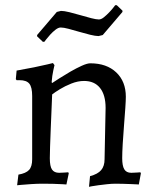

<svg xmlns="http://www.w3.org/2000/svg" viewBox="-20 -708 602 740"><path d="M327 -29Q357 -37 370 -52.5Q383 -68 383 -94L387 -292Q387 -342 365.5 -369Q344 -396 304 -396Q280 -396 255 -386Q230 -376 210.5 -364Q191 -352 181 -344Q180 -318 178.5 -282.5Q177 -247 175.5 -210Q174 -173 173 -143Q172 -113 172 -98Q172 -67 180.5 -54.5Q189 -42 208 -42Q217 -42 230 -43Q243 -44 243 -44L245 -40L236 3Q236 3 221 2Q206 1 185 0.5Q164 0 145 0Q124 0 101 1.5Q78 3 62 4.5Q46 6 46 6L51 -35Q80 -40 92 -53Q104 -66 104 -94V-338Q104 -372 93 -385.5Q82 -399 55 -399H44L41 -403L44 -436Q79 -442 111 -448.5Q143 -455 163.5 -460Q184 -465 184 -465L190 -457Q190 -457 185.5 -437Q181 -417 179 -391L181 -388Q190 -394 209.5 -406.5Q229 -419 251.5 -432Q274 -445 295 -454.5Q316 -464 328 -464Q391 -464 428 -429Q465 -394 465 -335Q465 -322 463 -292Q461 -262 458 -225Q455 -188 453 -154Q451 -120 451 -98Q451 -69 459 -55.5Q467 -42 486 -42Q495 -42 508 -43Q521 -44 521 -44L523 -40L515 3Q515 3 506.5 2.5Q498 2 484.5 1.5Q471 1 455.5 0.5Q440 0 426 0Q410 0 392.5 2Q375 4 359 6Q343 8 333 10Q323 12 323 12ZM145 -547 123 -568V-573L199 -662L215 -666Q227 -666 247.5 -661Q268 -656 290 -649.5Q312 -643 331.5 -638Q351 -633 361 -633Q370 -633 380.5 -641.5Q391 -650 401 -660.5Q411 -671 417.5 -679.5Q424 -688 424 -688H430L452 -667V-662L376 -573L360 -569Q348 -569 327.5 -574Q307 -579 285 -585.5Q263 -592 244 -597Q225 -602 214 -602Q205 -602 194 -593.5Q183 -585 173.5 -574.5Q164 -564 157.5 -555.5Q151 -547 151 -547Z"/></svg>

Font: Alegreya
Style: Regular
Weight: 400
Designer: Juan Pablo del Peral
Foundry: Huerta Tipografica
Version: Version 2.009